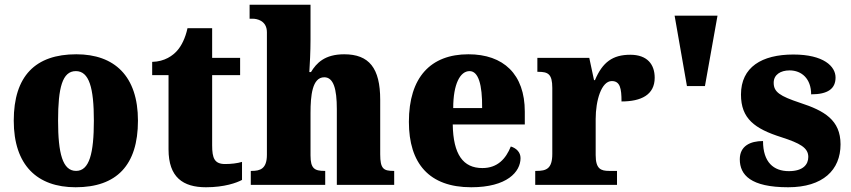

<svg xmlns="http://www.w3.org/2000/svg" viewBox="-20 -780 3589 810"><path d="M299 10C472 10 562 -83 562 -271C562 -459 463 -551 302 -551C129 -551 38 -459 38 -271C38 -83 137 10 299 10ZM301 -59C244 -59 225 -133 225 -271C225 -410 243 -480 300 -480C356 -480 376 -410 376 -271C376 -133 357 -59 301 -59Z M849 10C927 10 979 -9 1001 -21V-97C981 -91 955 -88 930 -88C885 -88 875 -112 875 -167V-463H993V-536H875V-661H771C762 -619 745 -586 728 -567C710 -546 675 -520 622 -519V-463H691V-150C691 -32 752 10 849 10Z M1038 0H1352V-59H1349C1307 -59 1290 -69 1290 -124V-303C1290 -376 1297 -454 1348 -454C1387 -454 1401 -405 1401 -320V0H1643V-59H1640C1598 -59 1584 -68 1584 -129V-359C1584 -493 1537 -551 1432 -551C1350 -551 1315 -514 1292 -476H1285C1287 -508 1290 -561 1290 -614V-760H1033V-701H1047C1062 -701 1106 -694 1106 -644V-127C1106 -68 1078 -59 1042 -59H1038Z M1968 10C2119 10 2176 -55 2176 -113C2176 -138 2158 -155 2135 -162C2114 -110 2079 -71 2015 -71C1934 -71 1892 -128 1890 -255H2194V-309C2194 -467 2104 -551 1956 -551C1797 -551 1705 -454 1705 -266C1705 -91 1790 10 1968 10ZM2014 -324H1892C1892 -425 1921 -480 1961 -480C1998 -480 2015 -424 2014 -324Z M2238 0H2583V-59H2550C2515 -59 2493 -67 2493 -126V-278C2493 -356 2517 -438 2561 -438C2596 -438 2602 -407 2602 -352C2685 -352 2742 -380 2742 -452C2742 -507 2712 -549 2639 -549C2565 -549 2522 -518 2490 -442H2486L2466 -536H2247V-477H2251C2292 -477 2310 -468 2310 -409V-131C2310 -68 2285 -59 2243 -59H2238Z M2878 -417H2954L3007 -714H2826Z M3305 10C3452 10 3526 -63 3526 -171C3526 -274 3457 -313 3356 -346C3269 -375 3244 -392 3244 -431C3244 -465 3273 -483 3311 -483C3362 -483 3402 -448 3402 -382C3473 -382 3505 -406 3505 -453C3505 -500 3455 -550 3327 -550C3194 -550 3106 -497 3106 -381C3106 -280 3163 -237 3277 -201C3354 -176 3390 -157 3390 -118C3390 -86 3368 -58 3308 -58C3244 -58 3199 -95 3199 -185C3145 -185 3101 -164 3101 -108C3101 -42 3147 10 3305 10Z"/></svg>

Font: Noto Serif Tamil SemiCondensed Black
Style: Regular
Weight: 900
Width: 4
Designer: Indian Type Foundry, Tom Grace, and the Monotype Design Team
Foundry: Monotype Imaging Inc.
Version: Version 2.004